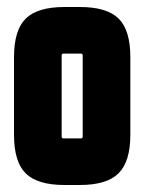

<svg xmlns="http://www.w3.org/2000/svg" viewBox="-20 -520 412 548"><path d="M216 -362Q216 -367 211 -367H161Q156 -367 156 -362V-130Q156 -125 161 -125H211Q216 -125 216 -130ZM20 -135V-357Q20 -434 53.5 -467Q87 -500 164 -500H208Q285 -500 318.5 -467Q352 -434 352 -357V-135Q352 -59 318.5 -25.5Q285 8 208 8H164Q87 8 53.5 -25Q20 -58 20 -135Z"/></svg>

Font: Karantina
Style: Bold
Weight: 700
Designer: Rony Koch
Foundry: Rony Koch
Version: Version 1.000; ttfautohint (v1.8.3)